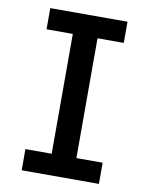

<svg xmlns="http://www.w3.org/2000/svg" viewBox="-83 -796 666 857"><g transform="rotate(10 250.0 -367.5)"><path d="M75 0V-96H194V-639H75V-735H425V-639H306V-96H425V0Z"/></g></svg>

Font: Iosevka SS18
Style: Bold
Weight: 700
Monospace: yes
Designer: Belleve Invis
Foundry: Belleve Invis
Version: Version 25.1.1; ttfautohint (v1.8.4)